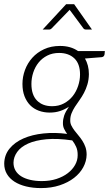

<svg xmlns="http://www.w3.org/2000/svg" viewBox="-44 -728 528 932"><path d="M0 0ZM387.5 -368Q387 -340.5 380.2 -318Q373.5 -295.5 363.5 -276.8Q353.5 -258 341.8 -241.8Q330 -225.5 320 -210Q310 -194.5 303.5 -178.5Q297 -162.5 297 -144.5Q296.5 -130.5 302.5 -118.5Q308.5 -106.5 317.5 -94.5Q326.5 -82.5 336.8 -70.5Q347 -58.5 356 -44.5Q365 -30.5 370.8 -14Q376.5 2.5 376.5 23Q376 54.5 360.2 83.8Q344.5 113 315.5 135.5Q286.5 158 245.8 171.5Q205 185 155 185Q115.5 185 82.8 177Q50 169 26.2 153.8Q2.5 138.5 -10.5 116.5Q-23.5 94.5 -23.5 66.5Q-23 24.5 2.2 -6.5Q27.5 -37.5 69.8 -56Q112 -74.5 167 -80.2Q222 -86 282 -78Q273.5 -89.5 267.2 -102.5Q261 -115.5 261.5 -131.5Q261.5 -149 267.5 -167Q273.5 -185 290.5 -210Q270 -196.5 247.2 -189Q224.5 -181.5 197.5 -181.5Q169 -181.5 144.5 -190.5Q120 -199.5 102.5 -217.2Q85 -235 75 -260.8Q65 -286.5 65 -320.5Q65 -355 77.2 -388.2Q89.5 -421.5 112.8 -447.5Q136 -473.5 170 -489.2Q204 -505 247.5 -505Q299.5 -505 335 -480H465L463.5 -464Q462.5 -459 459.5 -455.2Q456.5 -451.5 449.5 -450.5L368.5 -444Q377.5 -428.5 382.5 -409.5Q387.5 -390.5 387.5 -368ZM333 26Q333.5 2 325.5 -15.5Q317.5 -33 306 -47.5L306.5 -46.5Q234.5 -57 181 -52Q127.5 -47 92.2 -31Q57 -15 39.5 9.5Q22 34 21.5 61.5Q21.5 83 31.2 99.8Q41 116.5 59 127.8Q77 139 102.5 145Q128 151 159 151Q198.5 151 230.5 140.5Q262.5 130 285.2 112.5Q308 95 320.5 72.5Q333 50 333 26ZM209 -212.5Q241 -212.5 266.2 -226Q291.5 -239.5 308.8 -261.2Q326 -283 335.2 -310.8Q344.5 -338.5 344.5 -366.5Q344.5 -418.5 316.8 -444.8Q289 -471 243 -471Q210.5 -471 185.5 -458.2Q160.5 -445.5 143.5 -424.5Q126.5 -403.5 117.5 -376.2Q108.5 -349 108.5 -320.5Q108.5 -267.5 135.5 -240Q162.5 -212.5 209 -212.5ZM402.5 -584.5H372.5Q369.5 -584.5 366 -586Q362.5 -587.5 360 -591.5L298.5 -674.5Q297.5 -675.5 296.2 -677.2Q295 -679 294 -680.5L288.5 -674.5L208 -591.5Q202 -584.5 194 -584.5H163L277 -707.5H316Z"/></svg>

Font: Lato Light
Style: Italic
Weight: 300
Italic angle: -7°
Designer: Lukasz Dziedzic
Foundry: tyPoland Lukasz Dziedzic
Version: Version 2.007; 2014-02-27